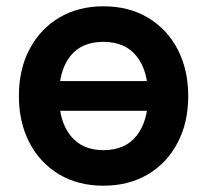

<svg xmlns="http://www.w3.org/2000/svg" viewBox="-20 -575 658 610"><path d="M523 -223H97V-317.5H523ZM308.5 15Q227.5 15 167 -21.5Q106.5 -58 73.2 -122.5Q40 -187 40 -270Q40 -355 74 -419Q108.5 -484 169 -519.5Q229.5 -555 308.5 -555Q390 -555 450.5 -518.5Q511.5 -482 544.8 -417.5Q578 -353 578 -270Q578 -185.5 544.5 -122Q510.5 -56.5 449.5 -20.8Q388.5 15 308.5 15ZM308.5 -98Q378.5 -98 414.5 -144.5Q450.5 -191 450.5 -270Q450.5 -350 414.2 -396Q378 -442 308.5 -442Q239 -442 203.2 -396.5Q167.5 -351 167.5 -270Q167.5 -190 204 -144Q240.5 -98 308.5 -98Z"/></svg>

Font: Vortex Mix
Style: Bold
Weight: 700
Designer: Mikhail Sharanda
Foundry: Mikhail Sharanda
Version: Version 4.504;Glyphs 3.1.2 (3151)